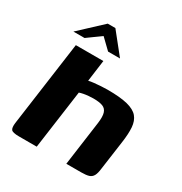

<svg xmlns="http://www.w3.org/2000/svg" viewBox="-158 -785 856 902"><g transform="rotate(30 270.0 -333.5)"><path d="M71.5 0Q36.7 0 29 -9.7Q21.3 -19.4 24.7 -46.1L88.2 -505H237.5L221.9 -389.2Q233.5 -392.1 250.7 -393.9Q267.8 -395.7 286.9 -397Q305.9 -398.3 322.4 -398.3Q390.8 -398.3 430.6 -388.4Q470.4 -378.4 488.3 -357.1Q506.1 -335.8 508.7 -301.8Q511.2 -267.9 504.2 -218.8L482.4 -62.8Q479.4 -36 471.9 -22.6Q464.4 -9.2 450 -4.6Q435.6 0 408.7 0H328.1L361 -239Q366.2 -276.8 360.1 -296.2Q354 -315.6 335.9 -322.5Q317.7 -329.4 285.7 -329.4Q274.6 -329.4 260.5 -328.2Q246.4 -327.1 233.4 -324.6Q220.5 -322.1 211.7 -318.9L167.5 0ZM46.4 -554.5 167.5 -667.4H208.9L299.3 -554.5H234.5L179.7 -607.4L106.8 -554.5Z"/></g></svg>

Font: Genos Thin
Style: Italic
Weight: 100
Italic angle: -8°
Designer: Robert E. Leuschke
Foundry: Robert E. Leuschke
Version: Version 1.010